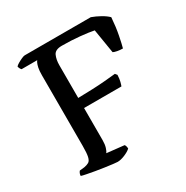

<svg xmlns="http://www.w3.org/2000/svg" viewBox="-162 -839 944 974"><g transform="rotate(-30 310.0 -352.0)"><path d="M251 0Q244 0 224.5 -2.5Q205 -5 179.5 -8.5Q154 -12 128.5 -16.5Q103 -21 82.5 -25Q62 -29 53 -32Q53 -40 56 -47Q59 -54 63 -58L91 -61Q108 -64 118.5 -70.5Q129 -77 133.5 -97Q138 -117 138 -159V-572Q138 -599 141.5 -615.5Q145 -632 149.5 -641Q154 -650 156 -651H64Q60 -655 57 -661Q54 -667 53 -673Q58 -679 70 -686Q82 -693 94.5 -698.5Q107 -704 113 -704H500Q525 -695 550 -681Q575 -667 590 -652Q586 -597 577 -551.5Q568 -506 562 -485Q545 -485 529.5 -488Q514 -491 507 -495L484 -636Q455 -642 404.5 -647Q354 -652 300 -652Q261 -652 250.5 -628.5Q240 -605 240 -573V-381Q286 -382 325 -383.5Q364 -385 398.5 -388Q433 -391 462 -394L471 -383Q470 -360 466 -344.5Q462 -329 459 -322H240V-133Q240 -109 234.5 -91.5Q229 -74 223 -67L324 -56Q327 -53 329 -46.5Q331 -40 331 -32Q318 -20 294 -10Q270 0 251 0Z"/></g></svg>

Font: Texturina 12pt
Style: Regular
Weight: 400
Designer: Guillermo Torres Carreño
Foundry: Omnibus-Type
Version: Version 1.002